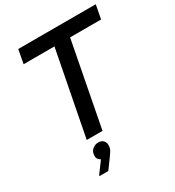

<svg xmlns="http://www.w3.org/2000/svg" viewBox="-222 -851 1117 1223"><g transform="rotate(-30 336.5 -240.0)"><path d="M103 -720H673L654 -619H426L307 0H191L311 -619H84ZM208 152Q200 149 191.5 139Q183 129 183 113Q183 83 202.5 66.5Q222 50 247 50Q268 50 281.5 63Q295 76 295 97Q295 121 283.5 139Q272 157 263 169L211 240H147V234Z"/></g></svg>

Font: Kufam Medium
Style: Italic
Weight: 500
Italic angle: -11°
Designer: Artur Schmal
Foundry: Original Type
Version: Version 1.301; ttfautohint (v1.8.3)